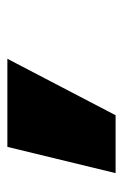

<svg xmlns="http://www.w3.org/2000/svg" viewBox="76 -228 341 534"><g transform="rotate(-90 247.0 39.5)"><path d="M33 190H194L351 -111H106Z"/></g></svg>

Font: Anybody ExtraExpanded Black
Style: Regular
Weight: 900
Width: 8
Version: Version 1.113;gftools[0.9.25]